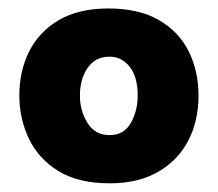

<svg xmlns="http://www.w3.org/2000/svg" viewBox="-20 -748 502 442"><path d="M232.5 -326Q160.5 -326 114.5 -354.2Q68.5 -382.5 46.5 -428.8Q24.5 -475 24.5 -528Q24.5 -584.5 47.2 -629.8Q70 -675 115.5 -701.8Q161 -728.5 229.5 -728.5Q299.5 -728.5 345.8 -701.8Q392 -675 414.5 -629.5Q437 -584 437 -528Q437 -470 413.5 -424.5Q390 -379 344.2 -352.5Q298.5 -326 232.5 -326ZM232 -437Q265.5 -437 281.2 -465Q297 -493 297 -528Q297 -570.5 278.8 -594Q260.5 -617.5 232 -617.5Q199.5 -617.5 181.8 -591.8Q164 -566 164 -528Q164 -492.5 181.5 -464.8Q199 -437 232 -437Z"/></svg>

Font: Heraclito ExtraBold
Style: Regular
Weight: 800
Designer: Kostas Bartsokas (font) & Cristiano Sobral (main changes)
Foundry: Kostas Bartsokas (font) & Cristiano Sobral (main changes)
Version: Version 1.00;July 8, 2020;FontCreator 13.0.0.2655 64-bit